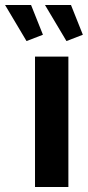

<svg xmlns="http://www.w3.org/2000/svg" viewBox="-80 -751 355 771"><path d="M60.6 0V-523.8H194.6V0ZM100.6 -731H205L252.7 -611.5L186.9 -586.1ZM-59.7 -731H44.7L92.4 -611.5L26.5 -586.1Z"/></svg>

Font: Raleway Thin
Style: Regular
Weight: 100
Designer: Matt McInerney, Pablo Impallari, Rodrigo Fuenzalida
Foundry: Matt McInerney, Pablo Impallari, Rodrigo Fuenzalida
Version: Version 4.026